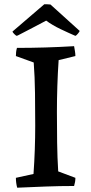

<svg xmlns="http://www.w3.org/2000/svg" viewBox="-20 -866 424 894"><path d="M60 8Q54 -15 54 -38L136 -56Q140 -112 142 -169Q144 -226 144 -281Q144 -357 143 -433Q142 -509 137 -575L54 -605Q54 -614 55 -623.5Q56 -633 59 -643Q125 -643 191.5 -645Q258 -647 325 -651Q327 -639 329 -627.5Q331 -616 331 -605L253 -586Q249 -527 247 -465.5Q245 -404 245 -345Q245 -272 246 -202Q247 -132 251 -68L331 -38Q331 -28 329.5 -19Q328 -10 325 0Q259 0 192.5 2.5Q126 5 60 8ZM331 -699Q303 -711 263 -730Q223 -749 195 -770Q165 -754 131.5 -736.5Q98 -719 65 -702L58 -699Q54 -700 46.5 -707.5Q39 -715 38 -719L186 -846Q193 -846 200.5 -846Q208 -846 215 -845L351 -722Q350 -718 342.5 -709Q335 -700 331 -699Z"/></svg>

Font: Labrada Medium
Style: Regular
Weight: 500
Designer: Mercedes Jáuregui
Foundry: Omnibus-Type Team
Version: Version 1.000; ttfautohint (v1.8.4.7-5d5b)